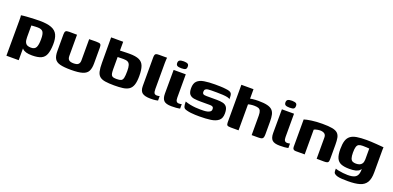

<svg xmlns="http://www.w3.org/2000/svg" viewBox="-0 -1314 4536 2215"><g transform="rotate(20 2267.5 -206.0)"><path d="M47 107 48 -323Q48 -347 47.5 -366Q47 -385 45 -389Q53 -391 79 -393.5Q105 -396 139 -398Q173 -400 207.5 -401.5Q242 -403 270 -403Q363 -403 416 -382.5Q469 -362 490.5 -317Q512 -272 510 -198Q508 -123 491 -78.5Q474 -34 433.5 -15.5Q393 3 322 3Q278 3 249 -5.5Q220 -14 203 -31.5Q186 -49 177 -74L198 -83V107ZM280 -77Q327 -77 342.5 -108.5Q358 -140 358 -207Q359 -272 341.5 -297.5Q324 -323 275 -323Q263 -323 249 -322.5Q235 -322 221.5 -321Q208 -320 198 -319V-176Q198 -135 208 -114Q218 -93 236 -85Q254 -77 280 -77Z M730 -399V-140Q730 -104 747.5 -89.5Q765 -75 804 -75Q845 -75 862 -90.5Q879 -106 879 -139V-399Q880 -399 892 -399Q904 -399 919.5 -399.5Q935 -400 948.5 -400Q962 -400 965 -400Q988 -400 1002 -397.5Q1016 -395 1022 -385Q1028 -375 1028 -350V-156Q1028 -96 1010 -60.5Q992 -25 943 -9.5Q894 6 801 6Q715 6 667 -6.5Q619 -19 600 -52Q581 -85 581 -145V-350Q581 -379 591 -389.5Q601 -400 634 -400Q658 -400 682 -399.5Q706 -399 730 -399Z M1332 4Q1264 4 1220.5 -3Q1177 -10 1153 -30Q1129 -50 1120 -89Q1111 -128 1111 -193L1110 -505H1258V-397Q1263 -397 1275.5 -397.5Q1288 -398 1304.5 -398.5Q1321 -399 1339.5 -399.5Q1358 -400 1374 -400Q1451 -400 1493 -381Q1535 -362 1551.5 -317.5Q1568 -273 1568 -196Q1568 -127 1554 -87Q1540 -47 1511 -27.5Q1482 -8 1437.5 -2Q1393 4 1332 4ZM1334 -75Q1370 -75 1387.5 -83.5Q1405 -92 1411.5 -119Q1418 -146 1418 -203Q1418 -249 1410 -274Q1402 -299 1383.5 -309Q1365 -319 1332 -319Q1324 -319 1313 -319Q1302 -319 1291 -318.5Q1280 -318 1271.5 -318Q1263 -318 1258 -318V-173Q1258 -141 1261 -121.5Q1264 -102 1272 -92Q1280 -82 1294.5 -78.5Q1309 -75 1334 -75Z M1777 4Q1707 4 1676 -19.5Q1645 -43 1645 -103V-451Q1645 -473 1649 -485Q1653 -497 1665 -501Q1677 -505 1700 -505H1797Q1796 -502 1794.5 -483Q1793 -464 1793 -441V-120Q1793 -84 1802 -69.5Q1811 -55 1836 -55Q1845 -55 1855.5 -57Q1866 -59 1868 -60V-5Q1861 -4 1842 0Q1823 4 1777 4Z M2034 4Q1967 4 1941 -22Q1915 -48 1915 -107L1916 -399H2065V-113Q2065 -82 2074.5 -68.5Q2084 -55 2106 -55Q2119 -55 2128 -57Q2137 -59 2139 -60V-5Q2135 -4 2124 -2Q2113 0 2092 2Q2071 4 2034 4ZM1992 -447Q1957 -447 1942 -456Q1927 -465 1927 -489Q1927 -513 1942.5 -522.5Q1958 -532 1994 -532Q2028 -531 2042.5 -522Q2057 -513 2056 -489Q2056 -465 2042.5 -456Q2029 -447 1992 -447Z M2377 4Q2353 4 2326 3Q2299 2 2272.5 -1Q2246 -4 2224 -10Q2206 -14 2194.5 -20.5Q2183 -27 2177.5 -45.5Q2172 -64 2172 -104Q2203 -93 2236 -86.5Q2269 -80 2300.5 -77.5Q2332 -75 2359 -75Q2378 -75 2400.5 -75.5Q2423 -76 2444 -80.5Q2465 -85 2479 -95.5Q2493 -106 2493 -125Q2493 -148 2481 -155Q2469 -162 2449 -162H2335Q2289 -162 2253.5 -167Q2218 -172 2197.5 -194.5Q2177 -217 2177 -271Q2177 -330 2206.5 -358.5Q2236 -387 2291 -396Q2346 -405 2423 -405Q2451 -405 2488.5 -404Q2526 -403 2554 -399Q2585 -396 2602.5 -389.5Q2620 -383 2628 -369.5Q2636 -356 2636 -328V-300Q2630 -310 2605.5 -315.5Q2581 -321 2546.5 -323Q2512 -325 2474.5 -325Q2437 -325 2405 -325Q2383 -325 2364.5 -322.5Q2346 -320 2335 -310.5Q2324 -301 2324 -280Q2324 -264 2331 -256.5Q2338 -249 2350 -247Q2362 -245 2377 -245H2504Q2546 -245 2578 -237.5Q2610 -230 2627 -205.5Q2644 -181 2644 -129Q2644 -69 2610 -41Q2576 -13 2516 -4.5Q2456 4 2377 4Z M2762 0Q2727 0 2718 -9.5Q2709 -19 2709 -46V-505H2858V-389Q2870 -392 2886.5 -394Q2903 -396 2922 -397Q2941 -398 2958 -398Q3026 -398 3067 -388Q3108 -378 3129 -357Q3150 -336 3157.5 -302Q3165 -268 3165 -219V-63Q3165 -36 3159.5 -22.5Q3154 -9 3140 -4.5Q3126 0 3099 0H3019V-239Q3019 -277 3010 -296.5Q3001 -316 2981.5 -322.5Q2962 -329 2930 -329Q2919 -329 2905.5 -328Q2892 -327 2879 -324.5Q2866 -322 2858 -319V0Z M3363 4Q3296 4 3270 -22Q3244 -48 3244 -107L3245 -399H3394V-113Q3394 -82 3403.5 -68.5Q3413 -55 3435 -55Q3448 -55 3457 -57Q3466 -59 3468 -60V-5Q3464 -4 3453 -2Q3442 0 3421 2Q3400 4 3363 4ZM3321 -447Q3286 -447 3271 -456Q3256 -465 3256 -489Q3256 -513 3271.5 -522.5Q3287 -532 3323 -532Q3357 -531 3371.5 -522Q3386 -513 3385 -489Q3385 -465 3371.5 -456Q3358 -447 3321 -447Z M3559 0Q3521 0 3521 -39V-375Q3551 -385 3611 -393.5Q3671 -402 3743 -402Q3820 -402 3864.5 -393.5Q3909 -385 3930.5 -364.5Q3952 -344 3958.5 -310Q3965 -276 3965 -225V-56Q3965 -34 3962 -21.5Q3959 -9 3946.5 -4Q3934 1 3908 1L3817 0V-260Q3817 -293 3797 -307Q3777 -321 3743 -321Q3731 -321 3717 -318.5Q3703 -316 3690.5 -312.5Q3678 -309 3670 -303V0Z M4244 120Q4202 120 4168.5 118Q4135 116 4112 109.5Q4089 103 4076.5 91.5Q4064 80 4064 61Q4064 55 4064 45Q4064 35 4064 31Q4074 36 4100.5 41.5Q4127 47 4159 50.5Q4191 54 4216 54Q4274 54 4303 38.5Q4332 23 4341 -11.5Q4350 -46 4345 -100L4362 -98Q4351 -68 4333.5 -51Q4316 -34 4286 -26.5Q4256 -19 4210 -19Q4147 -19 4108.5 -34.5Q4070 -50 4052.5 -89Q4035 -128 4035 -200Q4035 -262 4047.5 -301.5Q4060 -341 4089 -363Q4118 -385 4166.5 -393Q4215 -401 4288 -401Q4310 -401 4342 -399.5Q4374 -398 4406.5 -395.5Q4439 -393 4464 -391Q4489 -389 4497 -388Q4496 -385 4495.5 -374Q4495 -363 4495 -348.5Q4495 -334 4495 -319V-80Q4495 1 4468.5 44Q4442 87 4387 103.5Q4332 120 4244 120ZM4261 -102Q4283 -102 4302.5 -108.5Q4322 -115 4334 -133Q4346 -151 4347 -184V-318Q4339 -319 4316 -320.5Q4293 -322 4267 -322Q4236 -322 4218.5 -313.5Q4201 -305 4193.5 -281Q4186 -257 4186 -211Q4186 -167 4194 -143Q4202 -119 4218.5 -110.5Q4235 -102 4261 -102Z"/></g></svg>

Font: Genos Thin
Style: Bold
Weight: 700
Version: Version 1.010